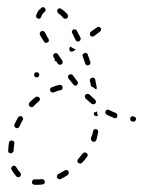

<svg xmlns="http://www.w3.org/2000/svg" viewBox="-20 -502 398 534"><path d="M98 11Q100 11 101 10Q102 10 103 9Q104 7 104 6Q105 4 105 3Q104 0 102 -2Q99 -4 96 -4Q90 -3 84 -3Q80 -3 77 -3Q75 -3 74 -3Q73 -2 71 -1Q70 0 70 1Q69 2 69 4Q69 5 69 7Q70 8 70 9Q71 10 73 11Q74 12 76 12Q80 12 84 12Q91 12 98 11ZM171 -20Q172 -23 170 -26Q169 -27 168 -28Q167 -29 166 -29Q164 -29 163 -29Q161 -29 160 -28Q151 -22 142 -18Q141 -17 140 -16Q139 -15 139 -14Q138 -12 138 -11Q138 -9 139 -8Q140 -5 143 -4Q146 -3 149 -4Q159 -9 168 -15Q171 -17 171 -20ZM31 -9Q34 -9 36 -11Q37 -12 38 -14Q38 -15 38 -17Q38 -18 38 -19Q37 -21 36 -22Q30 -29 25 -37Q24 -40 21 -41Q18 -42 15 -40Q14 -40 13 -38Q12 -37 12 -36Q11 -35 11 -33Q11 -32 12 -30Q18 -20 26 -11Q28 -9 31 -9ZM224 -71Q223 -75 221 -76Q220 -77 218 -78Q217 -78 215 -78Q214 -78 213 -77Q211 -76 210 -75Q204 -67 197 -59Q196 -58 196 -57Q195 -55 195 -54Q196 -52 196 -51Q197 -50 198 -49Q200 -47 203 -47Q206 -47 208 -49Q216 -57 222 -66Q224 -68 224 -71ZM3 -81Q3 -79 4 -78Q5 -77 7 -76Q8 -76 10 -76Q11 -76 13 -76Q14 -77 15 -78Q16 -79 17 -80Q17 -81 18 -83Q18 -93 20 -103Q20 -106 19 -108Q17 -111 14 -111Q12 -112 11 -111Q9 -111 8 -110Q7 -109 6 -108Q5 -107 5 -105Q3 -95 3 -84Q2 -82 3 -81ZM252 -140Q250 -142 247 -143Q244 -143 242 -142Q239 -140 239 -137Q237 -127 233 -118Q232 -115 234 -112Q235 -109 238 -108Q239 -108 241 -108Q242 -108 244 -108Q245 -109 246 -110Q247 -111 248 -113Q251 -123 253 -134Q254 -137 252 -140ZM20 -153Q20 -152 20 -150Q21 -149 22 -148Q23 -147 24 -146Q27 -145 30 -146Q33 -147 34 -150Q38 -159 43 -168Q45 -170 44 -173Q43 -176 41 -178Q39 -179 38 -179Q36 -179 35 -179Q33 -178 32 -177Q31 -176 30 -175Q25 -166 20 -156Q20 -154 20 -153ZM354 -164Q355 -165 356 -166Q357 -167 358 -168Q358 -169 358 -171Q359 -174 356 -176Q354 -178 351 -178L349 -179Q348 -179 346 -178Q345 -177 344 -176Q343 -175 342 -174Q342 -173 342 -171Q342 -168 344 -166Q346 -164 349 -164H351Q352 -163 354 -164ZM299 -173Q301 -173 302 -174Q304 -174 305 -175Q306 -177 306 -178Q307 -181 306 -184Q305 -186 302 -188Q293 -191 284 -196Q281 -198 278 -197Q275 -196 274 -193Q272 -191 273 -188Q274 -185 277 -183Q287 -178 297 -174Q298 -173 299 -173ZM243 -181Q241 -183 241 -186Q241 -188 241 -189Q241 -189 241 -189Q246 -190 250 -192Q250 -186 252 -181Q252 -181 252 -180Q251 -179 250 -179Q249 -179 248 -179Q245 -179 243 -181ZM61 -215Q60 -213 60 -212Q60 -210 61 -209Q61 -207 63 -206Q65 -204 68 -204Q71 -204 73 -206Q80 -214 88 -220Q89 -221 90 -222Q91 -224 91 -225Q91 -227 91 -228Q90 -230 89 -231Q87 -233 84 -233Q81 -234 79 -232Q70 -225 62 -217Q61 -216 61 -215ZM240 -212Q243 -212 245 -214Q247 -217 247 -220Q246 -223 244 -225Q237 -232 229 -239Q227 -241 224 -241Q221 -241 218 -239Q216 -237 216 -234Q216 -231 218 -228Q226 -221 234 -214Q236 -212 240 -212ZM121 -258Q120 -257 120 -255Q119 -254 119 -252Q119 -251 120 -249Q121 -247 124 -245Q127 -244 130 -245Q140 -250 148 -251Q150 -252 151 -252Q152 -253 153 -254Q154 -256 154 -257Q154 -259 154 -260Q154 -263 151 -265Q148 -267 145 -266Q136 -264 124 -259Q122 -259 121 -258ZM231 -283Q233 -285 236 -286Q237 -286 239 -286Q240 -286 242 -285Q243 -284 244 -283Q244 -281 245 -280Q247 -270 249 -259Q249 -257 249 -256Q248 -254 247 -253Q246 -254 245 -255Q241 -259 235 -261Q234 -262 233 -262Q232 -270 230 -277Q229 -280 231 -283ZM186 -265Q187 -264 189 -264Q190 -264 192 -264Q193 -265 194 -266Q197 -268 197 -271Q197 -274 195 -276Q189 -284 182 -293Q182 -294 180 -295Q179 -295 177 -295Q176 -296 175 -295Q173 -295 172 -294Q169 -292 169 -289Q169 -286 171 -283Q177 -275 184 -267Q185 -266 186 -265ZM78 -300Q76 -299 76 -298Q75 -297 75 -295Q74 -294 75 -292Q75 -291 76 -290Q78 -287 81 -287Q84 -286 86 -288Q88 -289 88 -290Q89 -291 89 -293Q90 -294 89 -296Q89 -297 88 -298Q86 -301 83 -301Q80 -302 78 -300ZM223 -353Q222 -354 220 -354Q219 -355 217 -355Q216 -355 214 -354Q212 -353 210 -351Q209 -348 210 -345Q214 -335 217 -325Q217 -324 218 -323Q219 -322 221 -321Q222 -320 224 -320Q225 -320 226 -321Q229 -321 231 -324Q232 -327 231 -330Q228 -340 224 -350Q224 -351 223 -353ZM132 -332Q134 -332 136 -332Q138 -329 141 -325Q142 -323 145 -322Q148 -321 151 -323Q154 -325 154 -328Q155 -331 153 -334Q147 -342 141 -351Q140 -354 137 -354Q134 -355 131 -353Q129 -352 128 -349Q127 -345 129 -343Q131 -339 133 -336Q132 -334 132 -332ZM182 -359Q180 -358 179 -358Q178 -359 176 -359Q175 -360 174 -361Q172 -364 173 -367Q173 -370 176 -372Q176 -372 177 -372Q181 -368 187 -366Q189 -365 191 -365L185 -360Q183 -359 182 -359ZM99 -392 102 -387Q103 -385 104 -384Q105 -383 106 -383Q108 -383 109 -383Q111 -383 112 -384Q115 -385 116 -388Q116 -391 115 -394L111 -400Q108 -406 105 -412Q104 -413 103 -414Q102 -415 100 -416Q99 -416 97 -416Q96 -416 95 -415Q92 -414 91 -411Q90 -408 91 -405Q94 -399 99 -392ZM192 -419Q191 -420 190 -420Q188 -421 187 -420Q185 -420 184 -420Q181 -418 180 -415Q179 -412 181 -410Q186 -400 190 -391Q191 -388 194 -387Q197 -386 200 -387Q203 -389 204 -392Q205 -395 204 -397Q199 -407 194 -416Q193 -418 192 -419ZM230 -409Q230 -406 231 -403Q232 -402 234 -401Q235 -401 236 -400Q238 -400 239 -401Q241 -401 242 -402L258 -414Q261 -416 261 -419Q262 -422 260 -424Q259 -426 258 -426Q257 -427 255 -427Q254 -428 252 -427Q251 -427 250 -426L233 -414Q231 -412 230 -409ZM145 -479Q142 -478 140 -476Q139 -473 139 -470Q140 -467 142 -465Q150 -460 156 -452Q158 -450 161 -450Q164 -449 166 -451Q169 -453 169 -456Q169 -459 168 -462Q160 -471 151 -477Q148 -479 145 -479ZM80 -457Q81 -455 81 -454Q82 -453 83 -452Q84 -451 86 -450Q89 -449 92 -451Q94 -453 95 -456Q97 -463 104 -469Q107 -471 107 -474Q107 -477 105 -479Q104 -480 103 -481Q102 -482 100 -482Q99 -482 97 -482Q96 -481 95 -480Q84 -472 81 -460Q80 -458 80 -457Z"/></svg>

Font: FRB American Cursive Dashed Extralight
Style: Italic
Weight: 200
Italic angle: -25°
Version: Version 2.0;Modular Font Editor K font №1